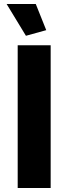

<svg xmlns="http://www.w3.org/2000/svg" viewBox="-20 -935 340 955"><path d="M68 0V-710H232V0ZM13 -915H158L210 -785L109 -757Z"/></svg>

Font: Raleway Thin ExtraBold
Style: Regular
Weight: 800
Version: Version 4.026